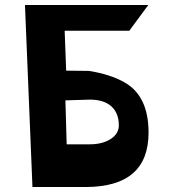

<svg xmlns="http://www.w3.org/2000/svg" viewBox="-20 -749 695 769"><path d="M340 -171H247L242 -347L340 -350Q396 -350 426 -323Q456 -296 456 -247Q456 -215 426 -194Q392 -171 340 -171ZM574 -729H80L110 0H327Q575 -2 575 -218Q575 -366 477 -420Q422 -451 337 -465L245 -466L239 -626H498Z"/></svg>

Font: OpenDyslexic
Style: Bold
Weight: 800
Designer: Abbie Gonzalez
Version: Version 0.920;hotconv 1.0.109;makeotfexe 2.5.65596